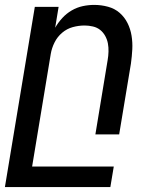

<svg xmlns="http://www.w3.org/2000/svg" viewBox="-27 -548 647 783"><path d="M-7 215 115 -520H212L198 -435Q210 -456 227 -474.5Q244 -493 265.5 -505.5Q287 -518 310.5 -523Q334 -528 357 -528Q386 -528 413.5 -520.5Q441 -513 461 -495.5Q481 -478 493 -454Q505 -430 509.5 -402.5Q514 -375 512.5 -346.5Q511 -318 507 -289L459 0H362L412 -303Q415 -320 415.5 -337.5Q416 -355 413 -371Q410 -387 402 -401.5Q394 -416 381.5 -426Q369 -436 352 -440Q335 -444 318 -444Q294 -444 270 -437.5Q246 -431 226.5 -414.5Q207 -398 195.5 -375Q184 -352 180 -328L104 131H437L423 215Z"/></svg>

Font: Iosevka Md Ex Obl
Style: Regular
Weight: 500
Width: 7
Italic angle: -9°
Monospace: yes
Designer: Belleve Invis
Foundry: Belleve Invis
Version: Version 32.5.0; ttfautohint (v1.8.4)